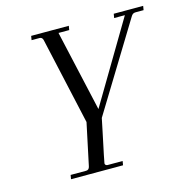

<svg xmlns="http://www.w3.org/2000/svg" viewBox="-96 -722 794 813"><g transform="rotate(-15 301.0 -315.0)"><path d="M602 -630 599 -612H564Q556 -612 551.5 -608.5Q547 -605 543 -598L310 -217L298 -159Q271 -32 271 -28Q271 -23 274.5 -20.5Q278 -18 282 -18H348L345 0H117L120 -18H188Q201 -18 204 -33L243 -217L158 -598Q155 -612 143 -612H108L111 -630H276L273 -612H226L306 -257L517 -612H470L473 -630Z"/></g></svg>

Font: Arapey
Style: Italic
Weight: 400
Italic angle: -12°
Designer: Eduardo Rodriguez Tunni
Foundry: Eduardo Rodriguez Tunni
Version: Version 3.000